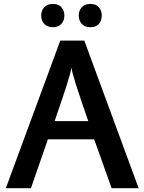

<svg xmlns="http://www.w3.org/2000/svg" viewBox="-20 -982 754 1002"><path d="M10.5 0 294.5 -770H420L703.5 0H562.5L471.5 -255H230L141.5 0ZM265 -350H440.5Q397.5 -474.5 376.5 -540.2Q355.5 -606 352.5 -630Q350 -606.5 329.2 -540.8Q308.5 -475 265 -350ZM256.5 -840Q227 -840 211 -857.2Q195 -874.5 195 -901Q195 -927 211 -944.2Q227 -961.5 256.5 -961.5Q284.5 -961.5 300.2 -944.2Q316 -927 316 -901Q316 -874.5 300.2 -857.2Q284.5 -840 256.5 -840ZM451.5 -840Q422.5 -840 406.8 -857.2Q391 -874.5 391 -901Q391 -927 406.8 -944.2Q422.5 -961.5 451.5 -961.5Q481 -961.5 496 -944.2Q511 -927 511 -901Q511 -874.5 496 -857.2Q481 -840 451.5 -840Z"/></svg>

Font: Junction SemiBold
Style: Regular
Weight: 600
Designer: Caroline Hadilaksono
Foundry: Caroline Hadilaksono, Tyler Finck, The League of Moveable Type
Version: Version 2.000; ttfautohint (v1.8.3)